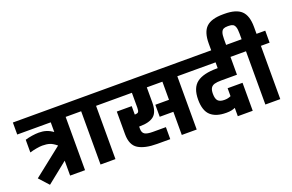

<svg xmlns="http://www.w3.org/2000/svg" viewBox="-125 -1405 2835 1863"><g transform="rotate(-20 1293.0 -473.0)"><path d="M580 -674V-550H490V0H336V-154L122 17L32 -82L326 -314Q288 -346 256.5 -356Q225 -366 181 -366Q157 -366 120 -359.5Q83 -353 50 -343V-474Q82 -484 121 -490Q160 -496 191 -496Q233 -496 267 -485.5Q301 -475 336 -450V-550H-10V-674Z M894 -550H804V0H650V-550H560V-674H894Z M1733 -674V-550H1643V0H1489V-239H1348V-363H1489V-550H1328V-395Q1328 -296 1281.5 -257Q1235 -218 1134 -218H1128V-195Q1128 -155 1152 -139.5Q1176 -124 1235 -124H1370V0H1235Q1109 0 1041.5 -41.5Q974 -83 974 -195V-429H1128V-342H1134Q1155 -342 1164.5 -352Q1174 -362 1174 -395V-550H874V-674Z M1909 -272Q1909 -219 1929.5 -198.5Q1950 -178 1993 -178H1999Q2033 -178 2062 -192V-274H2216V15H2062V-71Q2026 -54 1974 -54H1968Q1864 -54 1809.5 -103.5Q1755 -153 1755 -267Q1755 -389 1822 -439.5Q1889 -490 2030 -490H2038V-550H1713V-674H2282V-550H2192V-366H2030Q1985 -366 1959.5 -358.5Q1934 -351 1921.5 -331Q1909 -311 1909 -272Z M2596 -550H2506V0H2352V-550H2262V-674H2352V-735Q2352 -778 2344 -800.5Q2336 -823 2320.5 -831Q2305 -839 2279 -839H2265Q2239 -839 2223.5 -831Q2208 -823 2200 -800.5Q2192 -778 2192 -735V-608H2038V-745Q2038 -862 2091 -912.5Q2144 -963 2265 -963H2279Q2399 -963 2452.5 -912.5Q2506 -862 2506 -745V-674H2596Z"/></g></svg>

Font: Biryani Black
Style: Regular
Weight: 900
Designer: Dan Reynolds and Mathieu Reguer
Foundry: Dan Reynolds and Mathieu Reguer
Version: Version 1.004; ttfautohint (v1.1) -l 5 -r 5 -G 72 -x 0 -D la